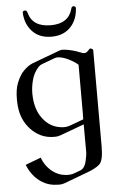

<svg xmlns="http://www.w3.org/2000/svg" viewBox="-63 -746 666 1069"><g transform="rotate(-5 269.5 -212.0)"><path d="M389.2 -97.2V-375.5Q369.1 -394 336.4 -409.9Q303.7 -425.8 278.3 -426.8H276.4Q266.6 -426.8 256.8 -422.9Q239.3 -416.5 221.9 -409.9Q204.6 -403.3 187 -397Q174.8 -392.1 167.5 -384.3Q137.2 -352.1 127 -306.2Q118.7 -271.5 118.7 -237.3Q118.7 -226.6 119.6 -215.3Q125 -145 157.7 -101.1Q190.4 -55.7 239.7 -42Q258.3 -36.6 277.3 -36.6Q283.2 -36.6 289.6 -37.1Q300.3 -38.1 314.9 -43.5Q326.2 -47.4 349.9 -56.2Q373.5 -64.9 388.7 -70.8V-97.2ZM388.7 -42.5 254.9 6.8Q239.3 12.2 229 12.2H209Q139.6 8.8 89.4 -44.4Q39.1 -97.7 32.2 -175.3Q30.3 -195.8 30.3 -214.8Q30.3 -240.2 33.7 -264.2Q39.6 -305.7 65.9 -347.2Q78.6 -368.7 109.4 -392.1Q120.1 -399.4 133.3 -405.3Q172.4 -419.9 211.7 -434.6Q251 -449.2 290.5 -463.9Q298.8 -466.8 306.2 -466.8H308.6Q339.8 -465.3 384.3 -451.2Q388.2 -449.7 389.2 -449.2Q399.9 -444.8 415.5 -439.5Q421.9 -437.5 427.2 -437.5Q435.1 -437.5 440.9 -441.9Q451.2 -450.7 455.6 -456.5Q458 -460 461.9 -460Q464.4 -460 466.8 -459Q477.5 -455.1 477.5 -449.2V87.9Q477.5 168.5 454.6 188.5Q431.6 208.5 389.2 224.1L254.9 274.4Q239.3 279.8 229 279.8Q216.3 279.8 209 279.3Q140.1 276.9 89.4 222.7Q63 193.8 47.4 153.8Q89.8 137.2 134.3 121.1Q143.1 146 157.7 166Q190.9 210.9 239.7 225.1Q258.3 230 276.4 230Q283.2 230 289.6 229.5Q300.3 228.5 314.9 223.6Q320.8 221.2 330.1 217.8Q339.4 214.4 350.1 210.4Q373.5 198.7 381.3 163.1Q389.2 127.4 389.2 115.7ZM253.4 -544.4Q175.8 -544.4 135.7 -599.1Q107.9 -636.2 105 -689.5V-690.9Q105 -702.6 118.2 -702.6Q127.4 -702.6 131.3 -689.5Q152.3 -608.9 252.9 -608.4H255.4Q354 -608.4 376 -689.5Q378.4 -702.6 388.7 -702.6Q401.9 -702.6 401.9 -690.4V-689.5Q398.4 -636.2 371.1 -599.1Q330.6 -544.4 253.4 -544.4Z"/></g></svg>

Font: Caudex
Style: Regular
Weight: 400
Version: Version 1.01